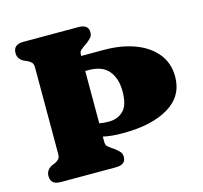

<svg xmlns="http://www.w3.org/2000/svg" viewBox="-102 -813 980 926"><g transform="rotate(-15 388.0 -350.0)"><path d="M343 -134Q343 -117 350.8 -110Q358.5 -103 368.5 -96L386 -84Q399 -73.5 407.2 -64.2Q415.5 -55 415.5 -38.5Q415.5 0 365.5 0H91Q40.5 0 40.5 -42.5Q40.5 -73.5 70 -88.5L88 -96Q99 -101.5 106.2 -109.2Q113.5 -117 113.5 -134V-566Q113.5 -583 106.2 -591Q99 -599 88 -604L70 -612Q40.5 -626.5 40.5 -657.5Q40.5 -700 91 -700H365.5Q415.5 -700 415.5 -661.5Q415.5 -645 407.2 -635.8Q399 -626.5 386 -616L368.5 -604Q358.5 -597 350.8 -590Q343 -583 343 -566V-562H456Q543 -562 610.5 -536.8Q678 -511.5 716.5 -463.8Q755 -416 755 -349Q755 -252 670.8 -201Q586.5 -150 441.5 -150Q383 -150 343 -159.5ZM360 -487H343V-225.5Q364.5 -221.5 391 -221.5Q434.5 -221.5 463 -249.2Q491.5 -277 491.5 -345.5Q491.5 -410.5 459.5 -448.8Q427.5 -487 360 -487Z"/></g></svg>

Font: Fraunces 9pt S050 Black
Style: Regular
Weight: 900
Version: Version 1.000; ttfautohint (v1.8.3)